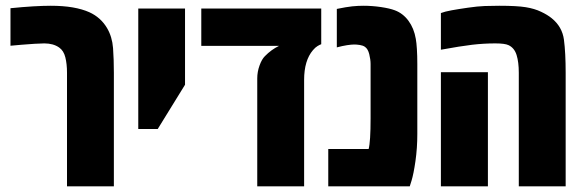

<svg xmlns="http://www.w3.org/2000/svg" viewBox="-20 -660 2065 680"><path d="M217.3 0V-402.3Q217.3 -433.6 211.4 -457Q205.6 -480.5 189.5 -491.7Q168.9 -506.3 136.7 -506.3Q125 -506.3 102.3 -504.9Q79.6 -503.4 56.2 -501.5Q32.7 -499.5 17.1 -498V-630.9Q60.5 -635.3 97.2 -637.5Q133.8 -639.6 159.7 -639.6Q203.1 -639.6 237.3 -633.8Q271.5 -627.9 296.4 -616.7Q336.4 -598.6 358.9 -561Q377.4 -529.8 380.4 -489.5Q383.3 -449.2 383.3 -401.9V0Z M469.7 -203.1V-629.9H635.3V-359.9L538.6 -203.1Z M891.1 0V-382.3Q891.1 -405.8 899.2 -428Q907.2 -450.2 918 -460.9Q940.9 -484.4 968.3 -497.6H692.9V-629.9H1117.7V-503.4Q1112.3 -501.5 1104.5 -496.8Q1096.7 -492.2 1088.4 -482.4Q1057.1 -445.8 1057.1 -377V0Z M1142.6 0V-132.3H1285.6Q1292.5 -157.7 1292.5 -241.2V-433.1Q1292.5 -449.2 1287.8 -468Q1283.2 -486.8 1272.5 -494.1Q1265.6 -499 1254.4 -500.7Q1243.2 -502.4 1234.9 -502.4Q1225.1 -502.4 1209.2 -500Q1193.4 -497.6 1172.9 -492.2V-628.4Q1206.5 -635.3 1227.1 -637.5Q1247.6 -639.6 1266.6 -639.6Q1298.3 -639.6 1329.3 -635Q1360.4 -630.4 1378.4 -623.5Q1407.2 -612.8 1426.8 -586.2Q1446.3 -559.6 1452.6 -522.5Q1455.1 -509.3 1456.5 -486.1Q1458 -462.9 1458 -433.1V-185.5Q1458 -135.3 1451.4 -89.4Q1444.8 -43.5 1437.5 -20L1431.2 0Z M1817.4 0V-402.3Q1817.4 -439.9 1809.6 -465.1Q1801.8 -490.2 1781.2 -500Q1768.1 -506.3 1733.9 -506.3Q1693.8 -506.3 1652.3 -501.5Q1610.8 -496.6 1541.5 -483.9V-613.8Q1555.2 -619.1 1579.3 -623.5Q1603.5 -627.9 1637.7 -632.8Q1670.9 -637.7 1697 -638.7Q1723.1 -639.6 1748 -639.6Q1810.5 -639.6 1842 -634.5Q1873.5 -629.4 1896.5 -618.2Q1918.5 -607.9 1933.6 -595.7Q1971.2 -565.4 1977.3 -519.3Q1983.4 -473.1 1983.4 -401.9V0ZM1541.5 0V-404.3H1708V0Z"/></svg>

Font: Open Sans Condensed ExtraBold
Style: Regular
Weight: 800
Width: 3
Designer: Monotype Design Team
Foundry: Monotype Imaging Inc.
Version: Version 3.000; ttfautohint (v1.8.4)